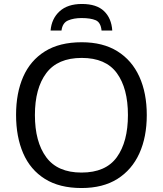

<svg xmlns="http://www.w3.org/2000/svg" viewBox="-20 -938 821 968"><path d="M720 -358Q720 -247 682.5 -164.5Q645 -82 572 -36Q499 10 391 10Q280 10 206.5 -36Q133 -82 97 -165Q61 -248 61 -359Q61 -469 97 -551Q133 -633 206.5 -679Q280 -725 392 -725Q499 -725 572 -679.5Q645 -634 682.5 -551.5Q720 -469 720 -358ZM156 -358Q156 -223 213 -145.5Q270 -68 391 -68Q513 -68 569 -145.5Q625 -223 625 -358Q625 -493 569 -569.5Q513 -646 392 -646Q271 -646 213.5 -569.5Q156 -493 156 -358ZM393 -918Q467 -918 504.5 -882Q542 -846 546 -784H492Q488 -825 462.5 -836Q437 -847 391 -847Q352 -847 323.5 -835Q295 -823 290 -784H235Q240 -844 280.5 -881Q321 -918 393 -918Z"/></svg>

Font: Noto Sans Historical
Style: Regular
Weight: 400
Designer: Monotype Design Team
Foundry: Monotype Imaging Inc.
Version: Version 2.013; ttfautohint (v1.8.4.7-5d5b)